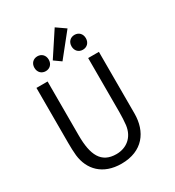

<svg xmlns="http://www.w3.org/2000/svg" viewBox="-229 -1107 1141 1254"><g transform="rotate(-30 341.5 -480.0)"><path d="M551 -227C551 -91 475 15 315 15C174 15 97 -69 84 -182C81 -212 80 -244 80 -275V-692H164V-285C164 -138 203 -56 317 -56C392 -56 454 -102 465 -189C468 -214 470 -253 470 -285V-692H551ZM262 -794 381 -975 450 -927 314 -757ZM242 -812C242 -778 219 -756 188 -756C157 -756 134 -778 134 -812C134 -846 157 -868 188 -868C219 -868 242 -846 242 -812ZM522 -812C522 -778 499 -756 468 -756C437 -756 414 -778 414 -812C414 -846 437 -868 468 -868C499 -868 522 -846 522 -812Z"/></g></svg>

Font: Repo Regular
Style: Regular
Weight: 400
Designer: Stefan Peev
Foundry: Context Ltd
Version: Version 1.502